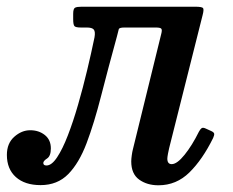

<svg xmlns="http://www.w3.org/2000/svg" viewBox="-62 -540 694 572"><path d="M-41.5 -78.5Q-41.5 -113 -19.5 -132.5Q2.5 -152 28 -152Q53.5 -152 71.5 -137.8Q89.5 -123.5 89.5 -98Q89.5 -75 78.2 -67.8Q67 -60.5 67 -54.5Q67 -47 76.5 -47Q92 -47 108.2 -71.5Q124.5 -96 140.2 -136.8Q156 -177.5 170.5 -227.8Q185 -278 197.5 -330.2Q210 -382.5 219.5 -428.5Q222.5 -445.5 217.5 -451.8Q212.5 -458 197 -458H179.5Q163.5 -458 159.8 -462.2Q156 -466.5 156 -483V-498.5Q156 -514 161.5 -517Q167 -520 181 -520H519.5Q540 -520 543 -515.8Q546 -511.5 541.5 -494.5L442 -99Q440.5 -93.5 438.5 -82.5Q436.5 -71.5 436.5 -67.5Q436.5 -51 449.5 -51Q465.5 -51 488 -79Q510.5 -107 530.5 -147.5Q534.5 -155 538.5 -158Q542.5 -161 551 -157L567.5 -149.5Q575 -146 576 -142Q577 -138 573 -129Q541.5 -65 502.5 -26.5Q463.5 12 410 12Q376 12 352.5 -5Q329 -22 329 -59Q329 -66 330.5 -77Q332 -88 334 -95.5L418.5 -439.5Q421.5 -451 418.5 -454.5Q415.5 -458 402.5 -458H308.5Q293 -458 291.8 -452.8Q290.5 -447.5 286.5 -432Q260 -335.5 239.2 -254.2Q218.5 -173 196 -113.5Q173.5 -54 141.2 -21.2Q109 11.5 59 11.5Q12 11.5 -14.8 -12.5Q-41.5 -36.5 -41.5 -78.5Z"/></svg>

Font: Besley* Narrow Medium
Style: Italic
Weight: 500
Width: 4
Italic angle: -13°
Designer: Owen Earl
Foundry: indestructible type*
Version: Version 3.000; ttfautohint (v1.8.3)